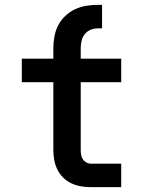

<svg xmlns="http://www.w3.org/2000/svg" viewBox="-20 -772 590 792"><path d="M480 0H355Q334 0 313.5 -3.5Q293 -7 274 -16Q255 -25 240 -40Q225 -55 216 -74Q207 -93 203.5 -113.5Q200 -134 200 -155V-433H70V-530H200V-573Q200 -597 204.5 -621.5Q209 -646 220 -667.5Q231 -689 249 -706Q267 -723 289 -733.5Q311 -744 335 -748Q359 -752 383 -752H401V-655H383Q368 -655 353.5 -649Q339 -643 329.5 -631Q320 -619 316.5 -603.5Q313 -588 313 -573V-530H480V-433H313V-155Q313 -145 314.5 -134.5Q316 -124 321.5 -115.5Q327 -107 336 -102Q345 -97 355 -97H480Z"/></svg>

Font: Lode Term
Style: Bold
Weight: 700
Monospace: yes
Designer: Belleve Invis
Foundry: Belleve Invis
Version: Version 29.2.0